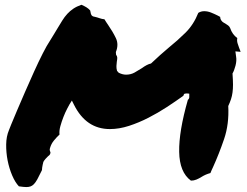

<svg xmlns="http://www.w3.org/2000/svg" viewBox="-20 -755 1014 789"><path d="M87.9 13.7Q78.1 13.7 57.6 10.7Q42 -5.9 29.8 -34.7Q17.6 -63.5 11.2 -96.2Q4.9 -128.9 5.4 -161.6Q5.9 -194.3 16.6 -219.7Q16.6 -220.7 25.9 -243.2Q35.2 -265.6 49.8 -300.3Q64.5 -335 83 -377.4Q101.6 -419.9 120.1 -460.9Q138.7 -502 155.8 -535.6Q172.9 -569.3 185.5 -587.9Q194.3 -601.6 201.7 -614.3Q209 -627 215.8 -637.7Q226.6 -655.3 235.8 -670.4Q245.1 -685.5 256.3 -697.8Q267.6 -710 281.2 -719.2Q294.9 -728.5 314.5 -735.4Q326.2 -730.5 335 -725.1Q343.8 -719.7 350.6 -711.9L353.5 -698.2Q355.5 -691.4 359.9 -689Q364.3 -686.5 367.2 -686.5Q379.9 -683.6 389.2 -680.2Q398.4 -676.8 409.2 -675.8Q413.1 -669.9 416.5 -664.1Q419.9 -658.2 423.8 -653.3Q443.4 -625 456.1 -598.6Q468.8 -572.3 456.1 -541L457 -530.3Q461.9 -523.4 461.9 -517.6Q461.9 -511.7 460 -501Q459 -493.2 458.5 -483.9Q458 -474.6 460.9 -463.9L467.8 -456.1Q483.4 -448.2 498 -448.2Q517.6 -448.2 533.2 -457Q548.8 -465.8 562.5 -474.6Q573.2 -482.4 582.5 -487.3Q591.8 -492.2 600.6 -494.1Q621.1 -513.7 638.2 -528.8Q655.3 -543.9 673.8 -559.6Q709 -587.9 742.2 -620.6Q775.4 -653.3 794.9 -702.1Q805.7 -709 819.3 -709Q833 -709 846.7 -703.6Q860.4 -698.2 874 -691.4Q877 -689.5 879.4 -688.5Q881.8 -687.5 884.8 -685.5Q884.8 -674.8 893.6 -666Q898.4 -662.1 900.4 -661.1Q902.3 -660.2 904.3 -659.2Q912.1 -654.3 917.5 -650.4Q922.9 -646.5 925.8 -639.6Q934.6 -613.3 955.1 -598.6Q953.1 -587.9 956.1 -577.6Q959 -567.4 962.9 -557.6Q964.8 -553.7 965.8 -550.3Q966.8 -546.9 968.8 -542L947.3 -543.9L950.2 -522.5Q953.1 -505.9 947.8 -485.4Q942.4 -464.8 935.5 -453.1Q937.5 -423.8 937.5 -406.7Q937.5 -389.6 935.5 -375Q933.6 -360.4 929.2 -347.2Q924.8 -334 918 -319.3Q921.9 -245.1 900.9 -183.6Q879.9 -122.1 855.5 -68.4Q852.5 -61.5 849.6 -55.7Q846.7 -49.8 844.7 -43.9Q834 -41 825.2 -37.1Q816.4 -33.2 808.6 -28.3Q797.9 -21.5 787.1 -17.1Q776.4 -12.7 764.6 -12.7Q717.8 -46.9 716.3 -130.9Q714.8 -214.8 752 -344.7Q758.8 -349.6 757.8 -359.4V-370.1L748 -371.1Q743.2 -371.1 739.3 -370.1Q735.4 -369.1 733.4 -361.3Q702.1 -338.9 665.5 -314.9Q628.9 -291 589.8 -271Q550.8 -251 510.3 -237.8Q469.7 -224.6 431.6 -224.6Q334 -224.6 284.2 -324.2L275.4 -341.8L265.6 -326.2Q262.7 -321.3 255.4 -307.1Q248 -293 240.7 -274.4Q233.4 -255.9 228 -236.3Q222.7 -216.8 224.6 -202.1Q212.9 -191.4 201.7 -177.7Q190.4 -164.1 185.5 -146.5Q183.6 -141.6 184.6 -137.2Q185.5 -132.8 187.5 -127.9Q186.5 -121.1 183.6 -118.2Q180.7 -115.2 176.8 -112.3Q171.9 -107.4 167 -102.1Q162.1 -96.7 158.2 -89.8Q156.2 -84 155.3 -77.6Q154.3 -71.3 153.3 -66.4Q153.3 -55.7 150.4 -51.8Q140.6 -31.2 133.3 -18.1Q126 -4.9 119.1 2Q112.3 8.8 105 11.2Q97.7 13.7 87.9 13.7Z"/></svg>

Font: Permanent Marker
Style: Regular
Weight: 400
Designer: Font Diner, Inc
Foundry: Font Diner, Inc
Version: Version 1.001